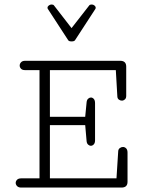

<svg xmlns="http://www.w3.org/2000/svg" viewBox="-20 -846 645 866"><path d="M302.7 -659.2Q291 -659.2 287.6 -664.6L197.8 -802.7Q194.3 -806.2 194.3 -811Q194.3 -816.9 200.2 -821.3Q206.1 -825.7 212.4 -825.7Q220.7 -825.7 223.6 -821.3L302.7 -719.2L382.3 -821.3Q385.3 -825.7 393.6 -825.7Q400.4 -825.7 406 -821.3Q411.6 -816.9 411.6 -811Q411.6 -806.2 408.2 -802.7L318.4 -664.6Q314.9 -659.2 302.7 -659.2ZM75.7 0Q63.5 0 57.1 -6.6Q50.8 -13.2 50.8 -21Q50.8 -28.8 56.9 -35.2Q63 -41.5 75.2 -41.5H158.2V-529.8H92.3Q80.6 -529.8 74.7 -536.1Q68.8 -542.5 68.8 -550.3Q68.8 -558.6 75 -565.2Q81.1 -571.8 93.3 -571.8H522Q549.3 -571.8 549.3 -545.4V-413.6Q549.3 -402.8 543.2 -397.5Q537.1 -392.1 529.8 -392.1Q522.5 -392.1 516.1 -396.7Q509.8 -401.4 509.3 -410.6L502.4 -529.8H205.1V-319.3H364.3L370.6 -384.3Q371.6 -395.5 377.7 -400.9Q383.8 -406.2 390.1 -406.2Q397 -406.2 402.8 -400.1Q408.7 -394 408.7 -380.4V-213.4Q408.7 -200.7 402.8 -194.6Q397 -188.5 390.1 -188.5Q383.3 -188.5 377.4 -193.8Q371.6 -199.2 370.6 -209.5L364.3 -281.7H205.1V-41.5H505.4L513.2 -164.1Q513.7 -172.9 520.3 -178Q526.9 -183.1 534.7 -183.1Q542.5 -183.1 548.8 -177Q555.2 -170.9 555.2 -157.7V-25.9Q555.2 0 527.8 0Z"/></svg>

Font: Cutive Mono
Style: Regular
Weight: 400
Designer: Vernon Adams
Foundry: Vernon Adams
Version: Version 1.110; ttfautohint (v1.8.4.7-5d5b)